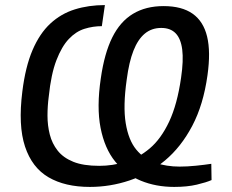

<svg xmlns="http://www.w3.org/2000/svg" viewBox="-20 -724 912 756"><path d="M381 -621Q346 -621 312.5 -610.5Q279 -600 251 -570.5Q223 -541 202 -486.5Q181 -432 172 -344Q167 -307 167 -268.5Q167 -230 176 -194.5Q185 -159 207 -131Q229 -103 268.5 -87Q308 -71 371 -71Q423 -71 474 -86.5Q525 -102 569.5 -139.5Q614 -177 646 -245Q678 -313 693 -418Q703 -486 697.5 -529Q692 -572 671.5 -593Q651 -614 615 -614Q577 -614 550 -591.5Q523 -569 505.5 -524.5Q488 -480 479 -411Q464 -306 475 -239Q486 -172 516.5 -135Q547 -98 591.5 -83Q636 -68 687 -68Q717 -68 751.5 -71.5Q786 -75 812 -79L813 -15Q793 -6 755 3Q717 12 666 12Q594 12 534.5 -12.5Q475 -37 433.5 -88Q392 -139 376 -220.5Q360 -302 377 -416Q391 -514 422 -576.5Q453 -639 503.5 -669.5Q554 -700 624 -700Q696 -700 738.5 -670Q781 -640 795.5 -580Q810 -520 797 -428Q781 -312 737 -228.5Q693 -145 629.5 -92Q566 -39 490 -13.5Q414 12 334 12Q236 12 171 -26Q106 -64 78.5 -147Q51 -230 68 -364Q80 -461 108 -526.5Q136 -592 178 -631Q220 -670 274.5 -687Q329 -704 393 -704Z"/></svg>

Font: Exo 2 Medium
Style: Italic
Weight: 500
Italic angle: -8°
Designer: Natanael Gama
Foundry: Natanael Gama
Version: Version 2.010